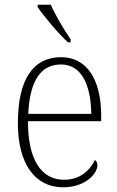

<svg xmlns="http://www.w3.org/2000/svg" viewBox="-20 -786 499 816"><path d="M269 -606H280V-619C254 -657 215 -721 196 -766H140V-756C163 -721 229 -642 269 -606ZM248 10C344 10 394 -49 394 -84C394 -96 389 -102 383 -106C362 -61 320 -22 252 -22C158 -22 98 -104 99 -271H410V-294C410 -451 347 -543 240 -543C122 -543 56 -451 56 -262C56 -88 130 10 248 10ZM368 -302H100C106 -431 146 -512 239 -512C326 -512 366 -427 368 -302Z"/></svg>

Font: Noto Serif Sinhala SemiCondensed ExtraLight
Style: Regular
Weight: 200
Width: 4
Designer: Jelle Bosma - Monotype Design Team
Foundry: Monotype Imaging Inc.
Version: Version 2.007